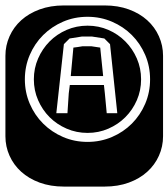

<svg xmlns="http://www.w3.org/2000/svg" viewBox="-22 -689 622 709"><path d="M364.3 -668.9Q413.6 -668.9 453.6 -654.3Q493.7 -639.6 521.7 -614.3Q549.8 -588.9 564.9 -554.9Q580.1 -521 580.1 -482.9V-186Q580.1 -147.9 564.9 -114Q549.8 -80.1 521.7 -54.7Q493.7 -29.3 453.6 -14.6Q413.6 0 364.3 0H213.9Q164.6 0 124.5 -14.6Q84.5 -29.3 56.4 -54.7Q28.3 -80.1 13.2 -114Q-2 -147.9 -2 -186V-482.9Q-2 -521 13.2 -554.9Q28.3 -588.9 56.4 -614.3Q84.5 -639.6 124.5 -654.3Q164.6 -668.9 213.9 -668.9ZM103 -396Q103 -437 118.7 -472.9Q134.3 -508.8 161.1 -535.9Q188 -563 224.1 -578.6Q260.3 -594.2 301.3 -594.2Q342.3 -594.2 378.2 -578.6Q414.1 -563 440.9 -535.9Q467.8 -508.8 483.4 -472.9Q499 -437 499 -396Q499 -355 483.4 -319.1Q467.8 -283.2 440.9 -256.3Q414.1 -229.5 378.2 -213.9Q342.3 -198.2 301.3 -198.2Q260.3 -198.2 224.1 -213.9Q188 -229.5 161.1 -256.3Q134.3 -283.2 118.7 -319.1Q103 -355 103 -396ZM69.8 -396Q69.8 -348.1 87.9 -305.9Q106 -263.7 137.5 -232.4Q168.9 -201.2 210.9 -183.1Q252.9 -165 301.3 -165Q349.1 -165 391.4 -183.1Q433.6 -201.2 464.8 -232.4Q496.1 -263.7 514.2 -305.9Q532.2 -348.1 532.2 -396Q532.2 -443.8 514.2 -486.1Q496.1 -528.3 464.8 -559.6Q433.6 -590.8 391.4 -608.9Q349.1 -627 301.3 -627Q252.9 -627 210.9 -608.9Q168.9 -590.8 137.5 -559.6Q106 -528.3 87.9 -486.1Q69.8 -443.8 69.8 -396ZM372.1 -271H411.1L384.3 -525.9L363.3 -546.9L316.9 -554.2H281.2L234.9 -546.9L213.9 -525.9L186 -271H227.1L231.9 -344.2L235.8 -375H361.8L365.2 -344.2ZM348.1 -513.2Q350.6 -485.4 353.5 -460.7Q356.4 -436 358.9 -408.2H239.3L249 -513.2Q258.8 -514.2 265.6 -515.4Q272.5 -516.6 282.2 -518.1H315.9Z"/></svg>

Font: Monofett
Style: Regular
Weight: 400
Designer: vernon adams
Foundry: vernon adams
Version: Version 1.000